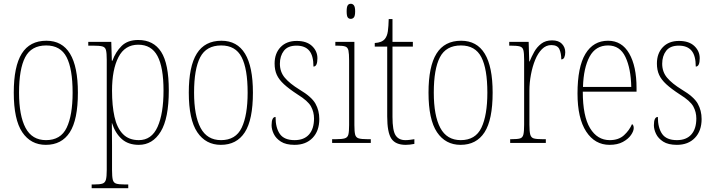

<svg xmlns="http://www.w3.org/2000/svg" viewBox="-20 -758 3783 1018"><path d="M223 10Q143 10 98 -57Q53 -124 53 -267Q53 -406 95.5 -474Q138 -542 226 -542Q393 -542 393 -267Q393 -123 350 -56.5Q307 10 223 10ZM224 -15Q302 -15 333.5 -81Q365 -147 365 -267Q365 -393 333 -455Q301 -517 225 -517Q146 -517 113.5 -454.5Q81 -392 81 -267Q81 -145 115.5 -80Q150 -15 224 -15Z M466 240V220H479Q509 220 523 215.5Q537 211 541.5 195Q546 179 546 143V-441Q546 -476 542 -492Q538 -508 522.5 -512Q507 -516 472 -516H448V-536H570L573 -436H576Q593 -483 625 -514.5Q657 -546 713 -546Q794 -546 834.5 -483Q875 -420 875 -279Q875 -130 832 -60Q789 10 716 10Q660 10 625.5 -21Q591 -52 574 -105H573Q573 -88 573.5 -58Q574 -28 574 14V143Q574 179 578 195Q582 211 596 215.5Q610 220 640 220H660V240ZM716 -15Q784 -15 815.5 -85.5Q847 -156 847 -278Q847 -401 815 -461Q783 -521 713 -521Q642 -521 608 -455Q574 -389 574 -277Q574 -198 587 -139Q600 -80 631.5 -47.5Q663 -15 716 -15Z M1151 10Q1071 10 1026 -57Q981 -124 981 -267Q981 -406 1023.5 -474Q1066 -542 1154 -542Q1321 -542 1321 -267Q1321 -123 1278 -56.5Q1235 10 1151 10ZM1152 -15Q1230 -15 1261.5 -81Q1293 -147 1293 -267Q1293 -393 1261 -455Q1229 -517 1153 -517Q1074 -517 1041.5 -454.5Q1009 -392 1009 -267Q1009 -145 1043.5 -80Q1078 -15 1152 -15Z M1542 10Q1496 10 1469.5 -7Q1443 -24 1431.5 -48Q1420 -72 1420 -94Q1420 -138 1441 -138Q1441 -80 1464 -47.5Q1487 -15 1542 -15Q1592 -15 1618.5 -45Q1645 -75 1645 -130Q1645 -164 1629 -193.5Q1613 -223 1558 -257Q1512 -287 1485.5 -311.5Q1459 -336 1447.5 -361.5Q1436 -387 1436 -421Q1436 -475 1467.5 -508Q1499 -541 1553 -541Q1606 -541 1634.5 -514Q1663 -487 1663 -449Q1663 -405 1642 -405Q1642 -463 1619.5 -489.5Q1597 -516 1552 -516Q1506 -516 1485 -488.5Q1464 -461 1464 -420Q1464 -377 1490 -346Q1516 -315 1568 -283Q1632 -245 1652.5 -208.5Q1673 -172 1673 -127Q1673 -64 1637.5 -27Q1602 10 1542 10Z M1840 -658Q1829 -658 1823.5 -666Q1818 -674 1818 -698Q1818 -721 1823.5 -729.5Q1829 -738 1840 -738Q1850 -738 1856.5 -729.5Q1863 -721 1863 -698Q1863 -674 1856.5 -666Q1850 -658 1840 -658ZM1741 0V-20H1761Q1793 -20 1808 -24.5Q1823 -29 1827 -44.5Q1831 -60 1831 -95V-437Q1831 -473 1827.5 -490Q1824 -507 1810.5 -511.5Q1797 -516 1767 -516H1758V-536H1859V-95Q1859 -60 1863 -44.5Q1867 -29 1881.5 -24.5Q1896 -20 1928 -20H1946V0Z M2131 10Q2077 10 2055 -23Q2033 -56 2033 -141V-511H1967V-530Q2005 -532 2021 -552Q2033 -567 2036.5 -592.5Q2040 -618 2041 -657H2061V-536H2169V-511H2061V-138Q2061 -66 2077.5 -40.5Q2094 -15 2129 -15Q2142 -15 2152.5 -16.5Q2163 -18 2177 -20V5Q2152 10 2131 10Z M2422 10Q2342 10 2297 -57Q2252 -124 2252 -267Q2252 -406 2294.5 -474Q2337 -542 2425 -542Q2592 -542 2592 -267Q2592 -123 2549 -56.5Q2506 10 2422 10ZM2423 -15Q2501 -15 2532.5 -81Q2564 -147 2564 -267Q2564 -393 2532 -455Q2500 -517 2424 -517Q2345 -517 2312.5 -454.5Q2280 -392 2280 -267Q2280 -145 2314.5 -80Q2349 -15 2423 -15Z M2685 0V-20H2692Q2723 -20 2737 -24Q2751 -28 2755 -44.5Q2759 -61 2759 -97V-441Q2759 -476 2755 -492Q2751 -508 2735.5 -512Q2720 -516 2687 -516H2680V-536H2783L2786 -432H2788Q2798 -457 2812.5 -483Q2827 -509 2850 -526.5Q2873 -544 2907 -544Q2942 -544 2959.5 -525.5Q2977 -507 2977 -481Q2977 -465 2972 -454Q2967 -443 2956 -443Q2956 -475 2946 -497Q2936 -519 2903 -519Q2875 -519 2853.5 -497.5Q2832 -476 2817.5 -440.5Q2803 -405 2795 -362Q2787 -319 2787 -277V-97Q2787 -61 2791.5 -44.5Q2796 -28 2810.5 -24Q2825 -20 2856 -20H2874V0Z M3212 10Q3134 10 3088 -60.5Q3042 -131 3042 -262Q3042 -403 3084 -472.5Q3126 -542 3204 -542Q3277 -542 3316 -474.5Q3355 -407 3355 -291V-272H3070Q3070 -142 3108.5 -78.5Q3147 -15 3213 -15Q3260 -15 3288.5 -41Q3317 -67 3331 -100Q3340 -95 3340 -79Q3340 -63 3325.5 -42Q3311 -21 3282.5 -5.5Q3254 10 3212 10ZM3327 -297Q3325 -395 3296 -456Q3267 -517 3204 -517Q3138 -517 3106 -457.5Q3074 -398 3071 -297Z M3569 10Q3523 10 3496.5 -7Q3470 -24 3458.5 -48Q3447 -72 3447 -94Q3447 -138 3468 -138Q3468 -80 3491 -47.5Q3514 -15 3569 -15Q3619 -15 3645.5 -45Q3672 -75 3672 -130Q3672 -164 3656 -193.5Q3640 -223 3585 -257Q3539 -287 3512.5 -311.5Q3486 -336 3474.5 -361.5Q3463 -387 3463 -421Q3463 -475 3494.5 -508Q3526 -541 3580 -541Q3633 -541 3661.5 -514Q3690 -487 3690 -449Q3690 -405 3669 -405Q3669 -463 3646.5 -489.5Q3624 -516 3579 -516Q3533 -516 3512 -488.5Q3491 -461 3491 -420Q3491 -377 3517 -346Q3543 -315 3595 -283Q3659 -245 3679.5 -208.5Q3700 -172 3700 -127Q3700 -64 3664.5 -27Q3629 10 3569 10Z"/></svg>

Font: Noto Serif Ethiopic Condensed Thin
Style: Regular
Weight: 100
Width: 3
Designer: Monotype Design Team
Foundry: Monotype Imaging Inc.
Version: Version 2.102; ttfautohint (v1.8.4.7-5d5b)